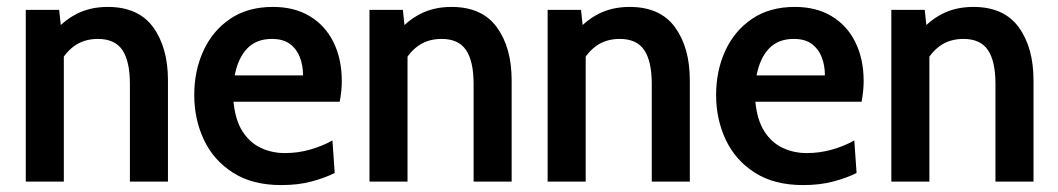

<svg xmlns="http://www.w3.org/2000/svg" viewBox="-20 -525 3057 555"><path d="M54.5 0V-496.5H151L160 -413L132.5 -427.5Q162 -464.5 201.5 -484.8Q241 -505 291.5 -505Q380 -505 422.8 -446.2Q465.5 -387.5 465.5 -292.5V0H355.5V-282Q355.5 -348 333.8 -380.2Q312 -412.5 263 -412.5Q222 -412.5 193 -390.8Q164 -369 147 -330L164.5 -393.5V0Z M793 10Q709.5 10 653.5 -25.8Q597.5 -61.5 569.5 -120.8Q541.5 -180 541.5 -250.5Q541.5 -320.5 568 -378.2Q594.5 -436 645.2 -470.5Q696 -505 769 -505Q831 -505 875.5 -478.2Q920 -451.5 944 -403Q968 -354.5 968 -290.5Q968 -276.5 966.5 -261.8Q965 -247 962 -231H655Q660 -178 681 -145.2Q702 -112.5 734 -97.5Q766 -82.5 803.5 -82.5Q841 -82.5 876.2 -92.5Q911.5 -102.5 941 -119L947.5 -25Q920 -11 881 -0.5Q842 10 793 10ZM658.5 -307H856Q856 -335.5 847 -359.2Q838 -383 818.2 -397.8Q798.5 -412.5 766 -412.5Q721 -412.5 694.5 -384.8Q668 -357 658.5 -307Z M1048 0V-496.5H1144.5L1153.5 -413L1126 -427.5Q1155.5 -464.5 1195 -484.8Q1234.5 -505 1285 -505Q1373.5 -505 1416.2 -446.2Q1459 -387.5 1459 -292.5V0H1349V-282Q1349 -348 1327.2 -380.2Q1305.5 -412.5 1256.5 -412.5Q1215.5 -412.5 1186.5 -390.8Q1157.5 -369 1140.5 -330L1158 -393.5V0Z M1563 0V-496.5H1659.5L1668.5 -413L1641 -427.5Q1670.5 -464.5 1710 -484.8Q1749.5 -505 1800 -505Q1888.5 -505 1931.2 -446.2Q1974 -387.5 1974 -292.5V0H1864V-282Q1864 -348 1842.2 -380.2Q1820.5 -412.5 1771.5 -412.5Q1730.5 -412.5 1701.5 -390.8Q1672.5 -369 1655.5 -330L1673 -393.5V0Z M2301.5 10Q2218 10 2162 -25.8Q2106 -61.5 2078 -120.8Q2050 -180 2050 -250.5Q2050 -320.5 2076.5 -378.2Q2103 -436 2153.8 -470.5Q2204.5 -505 2277.5 -505Q2339.5 -505 2384 -478.2Q2428.5 -451.5 2452.5 -403Q2476.5 -354.5 2476.5 -290.5Q2476.5 -276.5 2475 -261.8Q2473.5 -247 2470.5 -231H2163.5Q2168.5 -178 2189.5 -145.2Q2210.5 -112.5 2242.5 -97.5Q2274.5 -82.5 2312 -82.5Q2349.5 -82.5 2384.8 -92.5Q2420 -102.5 2449.5 -119L2456 -25Q2428.5 -11 2389.5 -0.5Q2350.5 10 2301.5 10ZM2167 -307H2364.5Q2364.5 -335.5 2355.5 -359.2Q2346.5 -383 2326.8 -397.8Q2307 -412.5 2274.5 -412.5Q2229.5 -412.5 2203 -384.8Q2176.5 -357 2167 -307Z M2556.5 0V-496.5H2653L2662 -413L2634.5 -427.5Q2664 -464.5 2703.5 -484.8Q2743 -505 2793.5 -505Q2882 -505 2924.8 -446.2Q2967.5 -387.5 2967.5 -292.5V0H2857.5V-282Q2857.5 -348 2835.8 -380.2Q2814 -412.5 2765 -412.5Q2724 -412.5 2695 -390.8Q2666 -369 2649 -330L2666.5 -393.5V0Z"/></svg>

Font: Cabin SemiCondensed SemiBold
Style: Regular
Weight: 600
Width: 4
Designer: Pablo Impallari
Foundry: Pablo Impallari. http://www.impallari.com Igino Marini. http://www.ikern.com
Version: Version 3.001